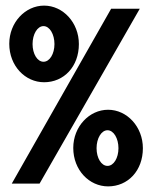

<svg xmlns="http://www.w3.org/2000/svg" viewBox="-20 -654 540 684"><path d="M22 0H121L478 -623H376ZM13 -498C13 -419 70 -361 137 -361C208 -361 261 -417 261 -497C261 -573 205 -634 137 -634C70 -634 13 -574 13 -498ZM96 -497C96 -532 113 -561 135 -561C157 -561 174 -532 174 -497C174 -462 157 -434 135 -434C113 -434 96 -462 96 -497ZM241 -127C241 -48 298 10 365 10C436 10 489 -46 489 -126C489 -202 433 -263 365 -263C298 -263 241 -203 241 -127ZM324 -126C324 -161 341 -190 363 -190C385 -190 402 -161 402 -126C402 -91 385 -63 363 -63C341 -63 324 -91 324 -126Z"/></svg>

Font: Inconsolata
Style: Bold
Weight: 700
Monospace: yes
Designer: Raph Levien, Kirill Tkachev(cyreal.org)
Foundry: Raph Levien, Kirill Tkachev(cyreal.org)
Version: Version 1.014